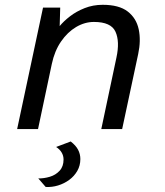

<svg xmlns="http://www.w3.org/2000/svg" viewBox="-20 -527 672 784"><path d="M50 0 155.7 -496H225.9L223.7 -420.5Q239.9 -440.4 265.7 -460.3Q291.4 -480.3 325.6 -493.8Q359.8 -507.4 399.3 -507.4Q466.1 -507.4 501.4 -480.1Q536.7 -452.8 546.4 -407.3Q556.1 -361.7 544.3 -306.5L478.8 0H393.6L455.4 -291.8Q469.7 -357.5 451.6 -397.4Q433.5 -437.4 363.6 -437.4Q325.9 -437.4 290.7 -416.6Q255.6 -395.8 229.2 -357.4Q202.8 -319 191.6 -266L135.3 0ZM166.5 236.4 136.4 201.6Q159.7 201.9 183.5 194.8Q207.3 187.7 223.4 170.2Q239.5 152.8 239.5 124.4Q239.5 108.7 231.6 95.6Q223.7 82.5 209.2 73.1L268.7 50.7Q289.7 66.9 298.9 84.6Q308.1 102.4 308.1 122.4Q308.1 149 295.7 170.7Q283.3 192.4 262.6 207.6Q241.9 222.7 217 230.3Q192.1 237.9 166.5 236.4Z"/></svg>

Font: Atkinson Hyperlegible Mono ExtraLight
Style: Italic
Weight: 200
Italic angle: -12°
Monospace: yes
Designer: Elliott Scott, Megan Eiswerth, Linus Boman, Theodore Petrosky, Letters from Sweden
Foundry: Applied Design Works, Letters from Sweden
Version: Version 2.001